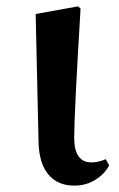

<svg xmlns="http://www.w3.org/2000/svg" viewBox="-20 -567 374 603"><path d="M213 16Q161 16 131.5 -19.5Q102 -55 101 -124L92 -523L225 -547L233 -540Q213 -209 213 -132Q214 -57 267 -57Q289 -57 312 -67L323 -48Q310 -22 280.5 -3Q251 16 213 16Z"/></svg>

Font: Swei Spring CJKtc
Style: Bold
Weight: 700
Version: Version 1.021